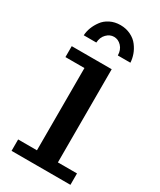

<svg xmlns="http://www.w3.org/2000/svg" viewBox="-183 -771 693 833"><g transform="rotate(30 164.0 -354.5)"><path d="M25.9 0V-57.1H120.1V-469.2H24.9V-523.9H225.1V-57.1H320.8V0ZM218.3 -588.9Q217.8 -616.7 201.7 -633.8Q185.5 -650.9 164.1 -650.9Q143.6 -650.9 127.2 -634.3Q110.8 -617.7 109.4 -590.8H46.4Q48.8 -630.9 75.7 -667.5Q88.9 -686 111.8 -697.5Q134.8 -709 163.1 -709Q191.4 -709 214.8 -697.5Q238.3 -686 252 -667.5Q266.1 -648.9 273.2 -628.7Q280.3 -608.4 281.2 -588.9Z"/></g></svg>

Font: Trocchi
Style: Regular
Weight: 400
Designer: Vernon Adams
Foundry: Vernon Adams
Version: Version 1.101; ttfautohint (v1.8.4.7-5d5b);gftools[0.9.27]